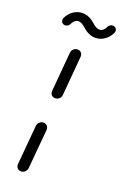

<svg xmlns="http://www.w3.org/2000/svg" viewBox="-131 -700 481 743"><g transform="rotate(20 109.0 -328.5)"><path d="M59.3 0Q53.3 0 48.3 -3Q43.3 -5.9 40.9 -11.1Q38.5 -16.3 38.9 -22.2L53.3 -185.2Q53.7 -191.1 57.2 -196.3Q60.7 -201.5 66.1 -204.4Q71.5 -207.4 77.4 -207.4Q83.3 -207.4 88.3 -204.4Q93.3 -201.5 95.7 -196.3Q98.1 -191.1 97.8 -185.2L83.3 -22.2Q83 -16.3 79.4 -11.1Q75.9 -5.9 70.6 -3Q65.2 0 59.3 0ZM86.3 -311.1Q80.4 -311.1 75.6 -314.1Q70.7 -317 68.3 -322.2Q65.9 -327.4 66.3 -333.3L80.4 -496.3Q80.7 -502.2 84.3 -507.4Q87.8 -512.6 93.1 -515.6Q98.5 -518.5 104.4 -518.5Q110.4 -518.5 115.4 -515.6Q120.4 -512.6 122.8 -507.4Q125.2 -502.2 124.8 -496.3L110.7 -333.3Q110.4 -327.4 106.9 -322.2Q103.3 -317 97.8 -314.1Q92.2 -311.1 86.3 -311.1ZM200.7 -651.9Q208.5 -651.9 213.5 -646.5Q218.5 -641.1 217.8 -633.3Q217.4 -629.6 215.6 -626.3Q204.8 -604.8 185.7 -593.3Q166.7 -581.9 144.1 -584.6Q121.5 -587.4 100.4 -606.7Q87.4 -618.5 77 -621.3Q66.7 -624.1 58.7 -618.9Q50.7 -613.7 44.4 -601.1Q41.9 -595.9 36.9 -592.8Q31.9 -589.6 26.3 -589.6Q18.5 -589.6 13.7 -595Q8.9 -600.4 9.6 -608.1Q9.6 -611.5 11.5 -615.2Q22.2 -636.7 41.3 -648.1Q60.4 -659.6 83 -656.9Q105.6 -654.1 126.7 -634.8Q139.6 -623 150.2 -620.2Q160.7 -617.4 168.7 -622.6Q176.7 -627.8 182.6 -640.4Q185.2 -645.6 190.2 -648.7Q195.2 -651.9 200.7 -651.9Z"/></g></svg>

Font: 26F Galaxy Sans Oblique
Style: Regular
Weight: 400
Italic angle: -5°
Designer: C₂₉H₂₅N₃O₅
Version: Version 1.200;FEAKit 1.0